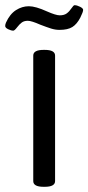

<svg xmlns="http://www.w3.org/2000/svg" viewBox="-43 -717 340 739"><path d="M85 -20V-503Q85 -525 125 -525H129Q169 -525 169 -503V-20Q169 2 129 2H125Q85 2 85 -20ZM-23 -617Q-23 -623 -20 -630Q-5 -663 18.5 -678Q42 -693 68 -693Q94 -693 138 -673Q172 -658 187 -658Q204 -658 214 -665.5Q224 -673 232 -685Q240 -697 244 -697Q253 -697 265 -691Q277 -685 277 -679Q277 -671 266 -649Q253 -624 235.5 -613Q218 -602 186 -602Q170 -602 154 -607Q138 -612 112 -622Q78 -637 64 -637Q50 -637 41 -630.5Q32 -624 22.5 -611.5Q13 -599 8 -599Q0 -599 -11.5 -604.5Q-23 -610 -23 -617Z"/></svg>

Font: Asap Condensed
Style: Regular
Weight: 400
Designer: Pablo Cosgaya
Foundry: Omnibus-Type
Version: Version 1.010; ttfautohint (v1.8)